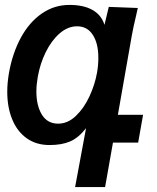

<svg xmlns="http://www.w3.org/2000/svg" viewBox="-20 -580 640 781"><path d="M181.5 10Q127.5 10 88.8 -17.5Q50 -45 29.8 -94.2Q9.5 -143.5 9.5 -207Q9.5 -242.5 16.5 -283.5Q31 -364.5 65 -427Q99 -489.5 149.8 -524.8Q200.5 -560 262.5 -560Q320 -560 356.2 -539.5Q392.5 -519 405 -479L422.5 -552L540.5 -547.5L534.5 -520.5Q521.5 -466.5 516 -434.5L459.5 -113H562L542 0H439.5L407.5 181H285.5L330 -58.5Q299.5 -19.5 265.5 -4.8Q231.5 10 181.5 10ZM374.5 -283.5Q380 -313 380 -345Q380 -403.5 357.5 -438.2Q335 -473 293.5 -473Q256 -473 223 -444.5Q190 -416 166.5 -368.8Q143 -321.5 133.5 -266.5Q128 -235 128 -208Q128 -150 150.5 -113.5Q173 -77 216.5 -77Q256 -77 289 -108.8Q322 -140.5 344 -188.2Q366 -236 374.5 -283.5Z"/></svg>

Font: JuliaMono
Style: Bold Italic
Weight: 700
Italic angle: -9°
Monospace: yes
Designer: cormullion
Foundry: corm
Version: Version 0.057; ttfautohint (v1.8.4)